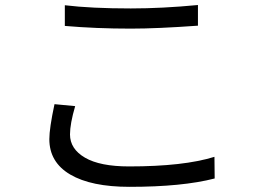

<svg xmlns="http://www.w3.org/2000/svg" viewBox="-20 -722 1040 762"><path d="M237.3 -619.1V-701.2Q341.8 -688.5 499 -688.5Q623 -688.5 765.6 -702.1V-620.1Q603.5 -608.4 499 -608.4Q361.3 -608.4 237.3 -619.1ZM196.3 -308.6 278.3 -300.8Q257.8 -230.5 257.8 -188.5Q257.8 -130.9 317.4 -96.2Q377 -61.5 492.2 -61.5Q709 -61.5 831.1 -99.6L832 -13.7Q704.1 19.5 494.1 19.5Q341.8 19.5 258.8 -29.3Q175.8 -78.1 175.8 -169.9Q175.8 -212.9 196.3 -308.6Z"/></svg>

Font: Nasu
Style: Regular
Weight: 400
Designer: Ryoko NISHIZUKA (kana &amp; ideographs); Paul D. Hunt (Latin, Greek &amp; Cyrillic); Wenlong ZHANG (bopomofo); Sandoll C
Version: Version 2014.1215